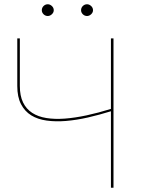

<svg xmlns="http://www.w3.org/2000/svg" viewBox="-20 -880 668 900"><path d="M512 -700V0H500V-358.5Q445.5 -341.5 391.8 -329.2Q338 -317 289.2 -313Q240.5 -309 198.8 -314.8Q157 -320.5 126.5 -339.2Q96 -358 78.5 -391.8Q61 -425.5 61 -477V-700H73V-477Q73 -431 88 -400Q103 -369 130.8 -351Q158.5 -333 197.2 -326.8Q236 -320.5 283.2 -324Q330.5 -327.5 385.5 -339.2Q440.5 -351 500 -369.5V-700ZM232 -832Q232 -821.5 223.2 -813.2Q214.5 -805 204 -805Q192.5 -805 184.2 -813.2Q176 -821.5 176 -832Q176 -843.5 184.2 -851.8Q192.5 -860 204 -860Q214.5 -860 223.2 -851.8Q232 -843.5 232 -832ZM416 -832Q416 -821.5 407.2 -813.2Q398.5 -805 388 -805Q376.5 -805 368.2 -813.2Q360 -821.5 360 -832Q360 -843.5 368.2 -851.8Q376.5 -860 388 -860Q398.5 -860 407.2 -851.8Q416 -843.5 416 -832Z"/></svg>

Font: Lato 2
Style: Regular
Weight: 100
Designer: Lukasz Dziedzic with Adam Twardoch and Botio Nikoltchev
Foundry: tyPoland Lukasz Dziedzic
Version: Version 2.015; 2015-08-06; http://www.latofonts.com/